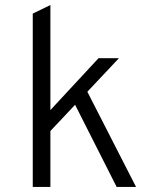

<svg xmlns="http://www.w3.org/2000/svg" viewBox="-20 -742 656 762"><path d="M110 0V-688L180 -722V0ZM179 -221V-304L371 -511H452ZM443 0 272 -338 321 -389 520 0Z"/></svg>

Font: Overpass Mono Light Light
Style: Regular
Weight: 300
Monospace: yes
Version: Version 4.000